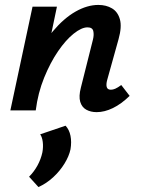

<svg xmlns="http://www.w3.org/2000/svg" viewBox="-20 -448 571 779"><path d="M372 7Q348 7 330 -3Q312 -13 305.5 -35Q299 -57 308 -92L357 -287Q362 -307 358.5 -322Q355 -337 335 -337Q311 -337 279 -311.5Q247 -286 215.5 -240Q184 -194 159 -132.5Q134 -71 125 0H51Q75 -107 112 -187Q149 -267 194 -320.5Q239 -374 286.5 -401Q334 -428 379 -428Q411 -428 434.5 -414Q458 -400 466.5 -369.5Q475 -339 461 -289L415 -124Q410 -106 413 -95Q416 -84 430 -84Q438 -84 447.5 -88Q457 -92 472 -103L506 -59Q472 -26 438 -9.5Q404 7 372 7ZM22 0 112 -421H211L123 0ZM136 311 98 269Q118 249 132 223.5Q146 198 152 170Q156 148 153.5 128Q151 108 143 97L246 62Q261 78 266 103Q271 128 266 158Q260 186 241.5 216Q223 246 196 271Q169 296 136 311Z"/></svg>

Font: Ysabeau Office
Style: Bold Italic
Weight: 700
Italic angle: -12°
Designer: Christian Thalmann (Catharsis Fonts)
Version: Version 2.001;gftools[0.9.30]; featfreeze: tnum,lnum,ss02